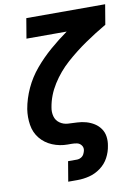

<svg xmlns="http://www.w3.org/2000/svg" viewBox="-100 -801 777 1072"><g transform="rotate(-10 288.0 -265.0)"><path d="M198 205H250Q284 205 318 196.5Q352 188 382 166Q412 144 429 112Q446 80 451 46Q456 20 452.5 -5.5Q449 -31 435 -51Q421 -71 400.5 -84Q380 -97 355.5 -104Q331 -111 305 -112Q279 -113 253 -114.5Q227 -116 206.5 -130.5Q186 -145 179.5 -169.5Q173 -194 178 -220Q189 -287 227.5 -348Q266 -409 320 -457Q374 -505 433 -545.5Q492 -586 554 -622L573 -735H126L107 -622H335Q283 -585 235 -543.5Q187 -502 146 -453.5Q105 -405 79 -348.5Q53 -292 43 -234Q36 -189 43 -144.5Q50 -100 77 -67Q104 -34 145 -17Q186 0 231 0Q237 0 242.5 0Q248 0 253 0Q269 0 283.5 3Q298 6 307.5 18Q317 30 315 46Q313 57 307.5 68Q302 79 291 85.5Q280 92 269 92H217Z"/></g></svg>

Font: Iosevka Sparkle Extrabold
Style: Italic
Weight: 800
Italic angle: -9°
Designer: Belleve Invis
Foundry: Belleve Invis
Version: Version 4.5.0; ttfautohint (v1.8.3)